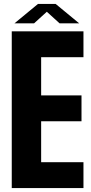

<svg xmlns="http://www.w3.org/2000/svg" viewBox="-20 -960 466 980"><path d="M40 0V-800H406V-668H190V-473H396V-341H190V-132H406V0ZM54 -841 174 -940H264L384 -841H284L219 -900L154 -841Z"/></svg>

Font: Big Shoulders Text Black
Style: Regular
Weight: 900
Designer: Patric King
Foundry: XO Type Co
Version: Version 1.000; ttfautohint (v1.8.2)